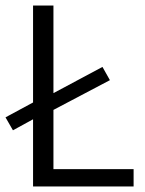

<svg xmlns="http://www.w3.org/2000/svg" viewBox="-23 -677 526 697"><path d="M97 0V-244L24 -204L-3 -251L97 -305V-657H171V-339L349 -434L376 -386L171 -278V-63H462V0Z"/></svg>

Font: Assistant
Style: Regular
Weight: 400
Designer: Hebrew By Ben Nathan, Latin by Paul Hunt
Version: Version 3.000